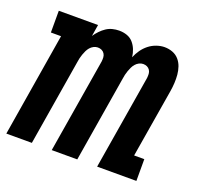

<svg xmlns="http://www.w3.org/2000/svg" viewBox="-101 -650 801 763"><g transform="rotate(20 299.0 -269.0)"><path d="M-2 0 70 -438H27V-530H193L185 -481Q193 -493 203.5 -504Q214 -515 226 -523Q238 -531 252 -534.5Q266 -538 280 -538Q280 -538 280 -538Q280 -538 280 -538Q298 -538 313.5 -532.5Q329 -527 339.5 -515Q350 -503 356 -488Q362 -473 364 -456Q371 -473 381.5 -488Q392 -503 406.5 -514.5Q421 -526 438.5 -532Q456 -538 472 -538Q490 -538 506 -532Q522 -526 533 -513.5Q544 -501 549.5 -485Q555 -469 556.5 -452Q558 -435 557 -417Q556 -399 553 -381L505 -92H548V0H382L448 -399Q449 -408 448.5 -416.5Q448 -425 443.5 -432Q439 -439 431.5 -442.5Q424 -446 415 -446Q406 -446 397.5 -441.5Q389 -437 383 -430Q377 -423 373 -414.5Q369 -406 366 -397.5Q363 -389 361 -380.5Q359 -372 358 -364L298 0H190L256 -399Q257 -408 256.5 -416.5Q256 -425 251.5 -432Q247 -439 239.5 -442.5Q232 -446 223 -446Q214 -446 205.5 -441.5Q197 -437 191 -430Q185 -423 181 -414.5Q177 -406 174 -397.5Q171 -389 169 -380.5Q167 -372 166 -364L106 0Z"/></g></svg>

Font: Iosevka Slab Semibold Extended
Style: Italic
Weight: 600
Width: 7
Italic angle: -9°
Monospace: yes
Designer: Belleve Invis
Foundry: Belleve Invis
Version: Version 11.1.0; ttfautohint (v1.8.3)